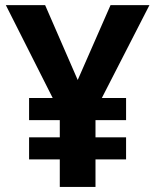

<svg xmlns="http://www.w3.org/2000/svg" viewBox="-20 -734 611 754"><path d="M285.2 -419.9 414.1 -713.9H566.9L379.9 -349.1H475.1V-262.2H355V-194.8H475.1V-107.9H355V0H214.8V-107.9H94.2V-194.8H214.8V-262.2H94.2V-349.1H187L2.9 -713.9H157.2Z"/></svg>

Font: CAA NEO Sans
Style: Bold
Weight: 700
Version: Version 1.10